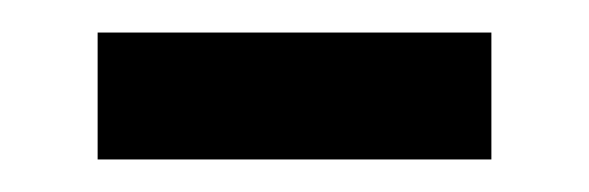

<svg xmlns="http://www.w3.org/2000/svg" viewBox="-20 -327 362 118"><path d="M40 -229V-307H282V-229Z"/></svg>

Font: Noto Sans Old Sogdian
Style: Regular
Weight: 400
Designer: Monotype Design Team
Foundry: Monotype Imaging Inc.
Version: Version 2.002; ttfautohint (v1.8.4.7-5d5b)